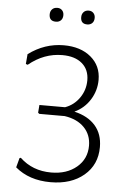

<svg xmlns="http://www.w3.org/2000/svg" viewBox="-57 -860 616 910"><g transform="rotate(5 251.5 -405.0)"><path d="M179 -818Q193 -818 201.5 -809Q210 -800 210 -786Q210 -770 201 -761Q192 -752 177 -752Q145 -752 145 -784Q145 -799 154 -808.5Q163 -818 179 -818ZM328 -818Q342 -818 350.5 -809Q359 -800 359 -786Q359 -770 350 -761Q341 -752 326 -752Q295 -752 295 -784Q295 -799 304 -808.5Q313 -818 328 -818ZM218 8Q116 8 50 -48L62 -93L68 -95Q128 -38 217 -38Q291 -38 338 -77.5Q385 -117 385 -180Q385 -232 351.5 -266.5Q318 -301 258 -310H137L131 -315L134 -352H256Q298 -367 324 -404.5Q350 -442 350 -488Q350 -539 316 -568Q282 -597 222 -597Q135 -597 62 -537L53 -540L57 -587Q134 -644 225 -644Q305 -644 354 -603Q403 -562 403 -495Q403 -444 376 -400.5Q349 -357 302 -335Q367 -320 402 -280Q437 -240 437 -178Q437 -94 376.5 -43Q316 8 218 8Z"/></g></svg>

Font: Alegreya Sans SC Light
Style: Regular
Weight: 300
Designer: Juan Pablo del Peral
Foundry: Huerta Tipografica
Version: Version 2.007